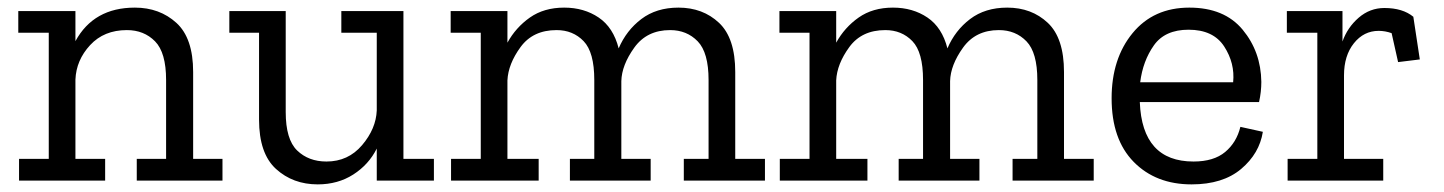

<svg xmlns="http://www.w3.org/2000/svg" viewBox="-20 -474 3790 504"><path d="M564 0H339V-57H416V-264Q416 -336 387 -365.5Q358 -395 313 -395Q253 -395 216.5 -355.5Q180 -316 178 -265V-57H256V0H30V-57H108V-388H28V-445H178V-366Q226 -454 334 -454Q399 -454 443 -414Q487 -374 487 -285V-57H564Z M1119 0H969V-84Q948 -42 907.5 -16Q867 10 814 10Q749 10 704.5 -30.5Q660 -71 660 -160V-388H582V-445H730V-180Q730 -108 760 -79Q790 -50 837 -50Q894 -50 930.5 -93Q967 -136 969 -184V-388H876V-445H1039V-57H1119Z M1988 0H1775V-57H1840V-264Q1840 -336 1811.5 -365.5Q1783 -395 1739 -395Q1678 -395 1645 -349Q1612 -303 1611 -261V-57H1688V0H1476V-57H1540V-264Q1540 -337 1512 -366Q1484 -395 1441 -395Q1379 -395 1346.5 -350.5Q1314 -306 1312 -263V-57H1394V0H1164V-57H1242V-388H1163V-445H1312V-362Q1334 -402 1371 -428Q1408 -454 1461 -454Q1513 -454 1551.5 -428Q1590 -402 1604 -347Q1624 -394 1663.5 -424Q1703 -454 1761 -454Q1825 -454 1867.5 -414Q1910 -374 1910 -285V-57H1988Z M2851 0H2638V-57H2703V-264Q2703 -336 2674.5 -365.5Q2646 -395 2602 -395Q2541 -395 2508 -349Q2475 -303 2474 -261V-57H2551V0H2339V-57H2403V-264Q2403 -337 2375 -366Q2347 -395 2304 -395Q2242 -395 2209.5 -350.5Q2177 -306 2175 -263V-57H2257V0H2027V-57H2105V-388H2026V-445H2175V-362Q2197 -402 2234 -428Q2271 -454 2324 -454Q2376 -454 2414.5 -428Q2453 -402 2467 -347Q2487 -394 2526.5 -424Q2566 -454 2624 -454Q2688 -454 2730.5 -414Q2773 -374 2773 -285V-57H2851Z M3295 -128Q3286 -71 3238 -30.5Q3190 10 3108 10Q3014 10 2956 -49Q2898 -108 2898 -216Q2898 -320 2953 -387Q3008 -454 3102 -454Q3194 -454 3242 -396Q3290 -338 3291 -259Q3291 -233 3285 -206H2972Q2978 -50 3113 -50Q3166 -50 3196 -75Q3226 -100 3236 -141ZM3217 -258Q3222 -308 3193.5 -352Q3165 -396 3100 -396Q3038 -396 3009 -355Q2980 -314 2973 -258Z M3614 -453Q3662 -453 3690 -430L3707 -318L3650 -311L3633 -387Q3616 -393 3599 -393Q3560 -393 3534 -360.5Q3508 -328 3508 -276V-57H3611V0H3360V-57H3438V-388H3358V-445H3504V-365Q3517 -402 3546.5 -427.5Q3576 -453 3614 -453Z"/></svg>

Font: Zilla Slab
Style: Regular
Weight: 400
Designer: Typotheque.com
Foundry: Typotheque type foundry
Version: Version 1.1; 2017; ttfautohint (v1.6)